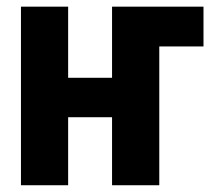

<svg xmlns="http://www.w3.org/2000/svg" viewBox="-20 -548 640 568"><path d="M181.6 -317.9H311.5V-528.3H582V-410.6H451.2V0H311.5V-201.2H181.6V0H42V-528.3H181.6Z"/></svg>

Font: Roboto Mono
Style: Bold
Weight: 700
Designer: Google
Version: Version 2.000985; 2015; ttfautohint (v1.3)